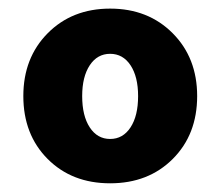

<svg xmlns="http://www.w3.org/2000/svg" viewBox="-20 -730 512 446"><path d="M438 -506.8Q438 -417.5 381.3 -360.8Q324.7 -304.2 235.8 -304.2Q147 -304.2 90.6 -360.8Q34.2 -417.5 34.2 -506.8Q34.2 -595.7 90.8 -652.8Q147.5 -710 235.8 -710Q324.2 -710 381.1 -652.8Q438 -595.7 438 -506.8ZM170.9 -506.8Q170.9 -460.9 188.5 -434.1Q206.1 -407.2 235.8 -407.2Q265.6 -407.2 283.2 -434.1Q300.8 -460.9 300.8 -506.8Q300.8 -551.8 283.2 -578.4Q265.6 -605 235.8 -605Q206.1 -605 188.5 -578.4Q170.9 -551.8 170.9 -506.8Z"/></svg>

Font: LT Superior
Style: Bold
Weight: 400
Designer: Daniel Lyons
Foundry: LyonsType
Version: Version 1.000